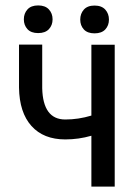

<svg xmlns="http://www.w3.org/2000/svg" viewBox="-20 -695 519 715"><path d="M407.2 0H320.3V-189.5Q272.9 -175.8 223.1 -175.8Q142.1 -175.8 97.2 -225.8Q52.2 -275.9 50.8 -368.7V-528.8H137.2V-366.2Q140.1 -250 223.1 -250Q272 -250 320.3 -264.6V-528.3H407.2ZM292.2 -585.4Q278.8 -600.1 278.8 -622.1Q278.8 -644 292.2 -659.2Q305.7 -674.3 332 -674.3Q358.4 -674.3 372.1 -659.2Q385.7 -644 385.7 -622.1Q385.7 -600.1 372.1 -585.4Q358.4 -570.8 332 -570.8Q305.7 -570.8 292.2 -585.4ZM82.3 -586.4Q68.8 -601.1 68.8 -623Q68.8 -645 82.3 -659.9Q95.7 -674.8 122.1 -674.8Q148.4 -674.8 162.1 -659.9Q175.8 -645 175.8 -623Q175.8 -601.1 162.1 -586.4Q148.4 -571.8 122.1 -571.8Q95.7 -571.8 82.3 -586.4Z"/></svg>

Font: MAUL Condensed
Style: Condensed Regular
Weight: 400
Designer: MAUL
Version: Version 1.0; 2020; ttfautohint (v1.8.3)